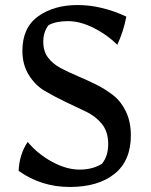

<svg xmlns="http://www.w3.org/2000/svg" viewBox="-20 -732 602 763"><path d="M173 -632Q152 -605 152 -566.5Q152 -528 171 -503Q190 -478 221 -461.5Q252 -445 289 -429.5Q326 -414 363 -395.5Q400 -377 431 -352.5Q462 -328 481 -287.5Q500 -247 500 -194Q500 -93 435 -41Q370 11 257 11Q144 11 54 -53Q57 -119 90 -168Q130 -120 187 -89Q244 -58 296 -58Q348 -58 385 -81Q410 -111 410 -160Q410 -209 384.5 -240Q359 -271 321.5 -288.5Q284 -306 239.5 -327.5Q195 -349 157.5 -371Q120 -393 94.5 -434Q69 -475 69 -530Q69 -622 131.5 -667Q194 -712 288.5 -712Q383 -712 482 -666Q471 -607 446 -554Q405 -595 351.5 -621.5Q298 -648 250 -648Q202 -648 173 -632Z"/></svg>

Font: Asul
Style: Regular
Weight: 400
Version: Version 1.001